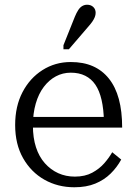

<svg xmlns="http://www.w3.org/2000/svg" viewBox="-20 -781 576 811"><path d="M119 -251Q119 -199 132 -159Q145 -119 169.5 -91.5Q194 -64 226 -49.5Q258 -35 296 -35Q339 -35 369.5 -51.5Q400 -68 420.5 -91.5Q441 -115 454 -138L492 -107Q474 -74 447 -47.5Q420 -21 382.5 -5.5Q345 10 294 10Q224 10 167.5 -22Q111 -54 77.5 -113Q44 -172 44 -253Q44 -332 75 -391.5Q106 -451 159.5 -485Q213 -519 279 -519Q332 -519 372 -501.5Q412 -484 440 -449Q468 -414 482 -362.5Q496 -311 496 -242H100V-287H443L419 -268Q418 -320 409 -359Q400 -398 383 -423Q366 -448 340 -461Q314 -474 279 -474Q245 -474 216 -458.5Q187 -443 165 -414Q143 -385 131 -343.5Q119 -302 119 -251ZM296 -710Q303 -727 310.5 -738.5Q318 -750 327.5 -755.5Q337 -761 348 -761Q364 -761 374 -751.5Q384 -742 384 -727Q384 -718 380.5 -709Q377 -700 370.5 -690.5Q364 -681 356 -672L271 -573H248V-590Z"/></svg>

Font: Roboto Serif 36pt Light
Style: Regular
Weight: 300
Designer: Greg Gazdowicz
Foundry: Commercial Type
Version: Version 1.008